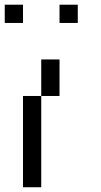

<svg xmlns="http://www.w3.org/2000/svg" viewBox="-20 -789 425 809"><path d="M0 -692.3V-769.2H76.9V-692.3ZM230.8 -692.3V-769.2H307.7V-692.3ZM76.9 0V-384.6H153.8V0ZM153.8 -384.6V-538.5H230.8V-384.6Z"/></svg>

Font: Mintsoda - Lime Green 13x16
Style: Regular
Weight: 400
Designer: Mintsoda-15
Version: Version 1.0